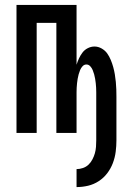

<svg xmlns="http://www.w3.org/2000/svg" viewBox="-20 -540 540 780"><path d="M291 220V147Q304 147 317 142.5Q330 138 339.5 129Q349 120 355.5 107.5Q362 95 365.5 82.5Q369 70 370 56.5Q371 43 371 30V-147Q371 -156 371 -165Q371 -174 370.5 -183.5Q370 -193 369 -202Q368 -211 366.5 -220Q365 -229 362.5 -238Q360 -247 356.5 -255.5Q353 -264 346.5 -271Q340 -278 331 -278Q322 -278 315.5 -271Q309 -264 305.5 -255.5Q302 -247 299.5 -238Q297 -229 295.5 -220Q294 -211 293 -202Q292 -193 291.5 -183.5Q291 -174 291 -165Q291 -156 291 -147V0H209V-447H129V0H47V-520H291V-277Q295 -290 301 -303Q307 -316 315.5 -327Q324 -338 337 -344.5Q350 -351 364 -351Q379 -351 393 -343Q407 -335 415.5 -323Q424 -311 430 -296.5Q436 -282 440 -267.5Q444 -253 446.5 -238Q449 -223 450.5 -207.5Q452 -192 452.5 -177Q453 -162 453 -147V30Q453 53 450 76.5Q447 100 438.5 122.5Q430 145 415.5 164Q401 183 381 196Q361 209 338 214.5Q315 220 291 220Z"/></svg>

Font: Iosevka Custom Medium
Style: Regular
Weight: 500
Monospace: yes
Designer: Belleve Invis
Foundry: Belleve Invis
Version: Version 32.5.0; ttfautohint (v1.8.4)